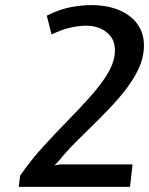

<svg xmlns="http://www.w3.org/2000/svg" viewBox="-20 -731 583 751"><path d="M53.5 0 58.5 -43.5Q98.5 -102 146.5 -154.8Q194.5 -207.5 242.2 -256.2Q290 -305 330.2 -349.8Q370.5 -394.5 397 -436.2Q423.5 -478 428.5 -517Q435 -571 401.8 -600.8Q368.5 -630.5 317 -630.5Q291 -630.5 257.5 -623.5Q224 -616.5 181.5 -596L163 -670Q213 -694.5 256 -702.8Q299 -711 337.5 -711Q402.5 -711 451 -689.2Q499.5 -667.5 524 -626.8Q548.5 -586 541.5 -528Q535.5 -482.5 509.5 -437.2Q483.5 -392 445.2 -348Q407 -304 363.8 -261.5Q320.5 -219 280 -178.8Q239.5 -138.5 210 -101.5L193 -84L215 -88H498.5L488.5 0Z"/></svg>

Font: Expletus Sans Medium
Style: Italic
Weight: 500
Italic angle: -7°
Version: Version 7.500